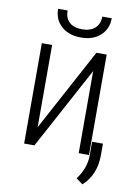

<svg xmlns="http://www.w3.org/2000/svg" viewBox="-95 -779 697 995"><g transform="rotate(10 253.5 -281.0)"><path d="M363.3 -528.3H417.5V0H363.3V-432.1L130.4 0H76.2V-528.3H130.4V-95.7ZM410.6 -718.3Q410.6 -662.6 372.6 -627.4Q334.5 -592.3 269.5 -592.3Q205.6 -592.3 167 -627.2Q128.4 -662.1 128.4 -718.3H178.2Q178.2 -679.2 201.4 -657.2Q224.6 -635.3 269.5 -635.3Q312 -635.3 336.4 -657.2Q360.8 -679.2 360.8 -718.3ZM410.2 155.8 375.5 129.9Q419.9 70.3 421.4 5.9V-70.3H478.5V-10.3Q478.5 93.8 410.2 155.8Z"/></g></svg>

Font: MAUL Condensed Light
Style: Light
Weight: 300
Designer: MAUL
Version: Version 2.137; 2017; ttfautohint (v1.8.3)